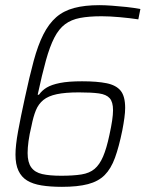

<svg xmlns="http://www.w3.org/2000/svg" viewBox="-20 -716 564 744"><path d="M220 8Q175 8 141 2.5Q107 -3 85 -16.5Q63 -30 51.5 -54.5Q40 -79 40 -117Q40 -152 50 -207Q60 -262 76 -335Q94 -419 110.5 -480Q127 -541 148 -582.5Q169 -624 197.5 -649Q226 -674 267 -685Q308 -696 365 -696Q386 -696 413.5 -694Q441 -692 469.5 -689Q498 -686 524 -681L516 -641Q483 -646 443.5 -649.5Q404 -653 374 -653Q325 -653 290.5 -646.5Q256 -640 232 -622Q208 -604 190.5 -570Q173 -536 158 -482Q143 -428 126 -349H131Q143 -366 161.5 -377Q180 -388 212.5 -394.5Q245 -401 298 -401Q356 -401 393 -393.5Q430 -386 447.5 -364.5Q465 -343 465 -298Q465 -281 462 -259Q459 -237 454 -211Q441 -147 425.5 -104.5Q410 -62 385.5 -37.5Q361 -13 321 -2.5Q281 8 220 8ZM217 -35Q264 -35 295.5 -40Q327 -45 346.5 -61.5Q366 -78 379.5 -109.5Q393 -141 404 -193Q411 -225 414.5 -248.5Q418 -272 418 -289Q418 -321 405 -335.5Q392 -350 363.5 -354Q335 -358 286 -358Q233 -358 200 -351Q167 -344 148 -328.5Q129 -313 119 -288.5Q109 -264 102 -228Q94 -195 90.5 -169Q87 -143 87 -123Q87 -87 101 -67.5Q115 -48 143.5 -41.5Q172 -35 217 -35Z"/></svg>

Font: Saira SemiCondensed ExtraLight
Style: Italic
Weight: 250
Width: 4
Italic angle: -12°
Designer: Hector Gatti with collaboration of the Omnibus-Type team
Foundry: Omnibus-Type
Version: Version 1.101